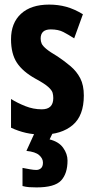

<svg xmlns="http://www.w3.org/2000/svg" viewBox="-20 -627 409 836"><path d="M345 -211Q345 -123 296 -82Q247 -41 164 -41Q126 -41 93 -48.5Q60 -56 28 -71V-196Q55 -179 90 -165Q125 -151 162 -151Q212 -151 212 -200Q212 -212 209 -223Q206 -234 190 -248.5Q174 -263 135 -284Q79 -315 53.5 -354Q28 -393 28 -456Q28 -527 71.5 -567Q115 -607 194 -607Q233 -607 268 -597.5Q303 -588 341 -565L303 -460Q278 -476 256 -487.5Q234 -499 201 -499Q157 -499 157 -459Q157 -447 161.5 -437Q166 -427 181.5 -414Q197 -401 231 -381Q261 -361 287.5 -338.5Q314 -316 329.5 -286Q345 -256 345 -211ZM274 72Q274 129 246 159Q218 189 139 189Q122 189 107.5 188Q93 187 78 183V104Q93 107 110 110Q127 113 138 113Q150 113 158.5 105.5Q167 98 167 81Q167 63 150.5 48.5Q134 34 95 30L132 -51H211L196 -20Q236 -10 255 16.5Q274 43 274 72Z"/></svg>

Font: Noto Sans Tamil UI ExtraCondensed
Style: Bold
Weight: 700
Width: 2
Designer: Jelle Bosma - Monotype Design Team
Foundry: Monotype Imaging Inc.
Version: Version 2.004; ttfautohint (v1.8.4.7-5d5b)